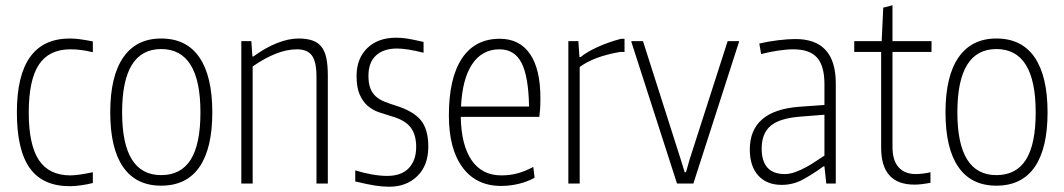

<svg xmlns="http://www.w3.org/2000/svg" viewBox="-20 -696 4035 728"><path d="M245 10Q142 10 93 -58.5Q44 -127 44 -270Q44 -550 245 -550Q262 -550 281.5 -547.5Q301 -545 332 -539V-498Q307 -504 287 -506.5Q267 -509 247 -509Q166 -509 127.5 -451Q89 -393 89 -269Q89 -147 127.5 -89Q166 -31 247 -31Q275 -31 332 -43V-2Q312 3 288 6.5Q264 10 245 10Z M591 8Q496 8 447 -62.5Q398 -133 398 -270Q398 -407 447.5 -478.5Q497 -550 591 -550Q687 -550 736 -478.5Q785 -407 785 -270Q785 -133 736 -62.5Q687 8 591 8ZM591 -32Q666 -32 703 -90.5Q740 -149 740 -270Q740 -510 591 -510Q443 -510 443 -270Q443 -32 591 -32Z M895 -540H933L937 -482H941Q986 -515 1030 -532.5Q1074 -550 1112 -550Q1143 -550 1164.5 -542.5Q1186 -535 1199 -518.5Q1212 -502 1217.5 -475Q1223 -448 1223 -409V0H1180V-405Q1180 -461 1163 -485Q1146 -509 1106 -509Q1068 -509 1026 -492.5Q984 -476 938 -444V0H895Z M1456 12Q1430 12 1401.5 7.5Q1373 3 1327 -8V-50Q1359 -40 1390.5 -34.5Q1422 -29 1448 -29Q1502 -29 1530 -58.5Q1558 -88 1558 -139Q1558 -186 1536.5 -213.5Q1515 -241 1465 -255Q1442 -262 1418 -270Q1394 -278 1375 -294Q1356 -310 1344 -337Q1332 -364 1332 -408Q1332 -474 1372.5 -513.5Q1413 -553 1482 -553Q1504 -553 1525.5 -549.5Q1547 -546 1586 -537V-496Q1523 -512 1485 -512Q1434 -512 1405.5 -485.5Q1377 -459 1377 -409Q1377 -379 1384.5 -360.5Q1392 -342 1405.5 -330Q1419 -318 1438 -310.5Q1457 -303 1479 -296Q1545 -276 1574.5 -241.5Q1604 -207 1604 -140Q1604 -69 1562.5 -28.5Q1521 12 1456 12Z M1880 9Q1786 9 1734 -61Q1682 -131 1682 -258Q1682 -400 1731.5 -474.5Q1781 -549 1875 -549Q1950 -549 1989.5 -491.5Q2029 -434 2029 -325Q2029 -300 2028 -284.5Q2027 -269 2025 -253H1727Q1729 -145 1768.5 -88Q1808 -31 1881 -31Q1913 -31 1941.5 -38.5Q1970 -46 2002 -63L2007 -22Q1980 -7 1947 1Q1914 9 1880 9ZM1874 -509Q1808 -509 1770.5 -453Q1733 -397 1728 -292H1986Q1984 -406 1957.5 -457.5Q1931 -509 1874 -509Z M2135 -540H2173L2177 -480H2182Q2205 -499 2245.5 -517.5Q2286 -536 2335 -549H2348V-499H2331Q2232 -482 2178 -442V0H2135Z M2374 -537V-540H2418L2561 -92L2576 -43H2581L2595 -92L2739 -540H2782V-537L2609 0H2547Z M2944 5Q2887 5 2855 -30.5Q2823 -66 2823 -129Q2823 -276 3008 -291L3106 -298V-377Q3106 -446 3078 -477.5Q3050 -509 2988 -509Q2963 -509 2929.5 -504Q2896 -499 2866 -491L2859 -531Q2894 -539 2931 -543.5Q2968 -548 2996 -548Q3149 -548 3149 -380V0H3113L3106 -65H3102Q3068 -40 3028.5 -17.5Q2989 5 2944 5ZM2956 -36Q2975 -36 2996.5 -44Q3018 -52 3038 -63Q3058 -74 3075.5 -86Q3093 -98 3106 -106V-261L3017 -254Q2936 -248 2902 -219Q2868 -190 2868 -133Q2868 -36 2956 -36Z M3447 4Q3321 4 3321 -136V-499H3219V-540H3323L3329 -667L3364 -676V-540H3512V-499H3364V-139Q3364 -88 3387 -62Q3410 -36 3453 -36Q3464 -36 3480.5 -38Q3497 -40 3508 -43V-3Q3473 4 3447 4Z M3758 8Q3663 8 3614 -62.5Q3565 -133 3565 -270Q3565 -407 3614.5 -478.5Q3664 -550 3758 -550Q3854 -550 3903 -478.5Q3952 -407 3952 -270Q3952 -133 3903 -62.5Q3854 8 3758 8ZM3758 -32Q3833 -32 3870 -90.5Q3907 -149 3907 -270Q3907 -510 3758 -510Q3610 -510 3610 -270Q3610 -32 3758 -32Z"/></svg>

Font: Encode Sans Compressed
Style: ExtraLight
Weight: 200
Designer: Pablo Impallari, Andres Torresi
Foundry: Pablo Impallari, Andres Torresi
Version: Version 1.000; ttfautohint (v1.00) -l 8 -r 50 -G 200 -x 14 -